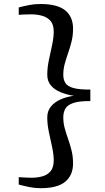

<svg xmlns="http://www.w3.org/2000/svg" viewBox="-20 -826 538 983"><path d="M188.5 137.5Q158.5 137.5 131.5 132Q104.5 126.5 76 119V81Q81.5 81.5 94.8 82.2Q108 83 121.8 83.5Q135.5 84 142 84Q170.5 84 196.5 77Q222.5 70 238.8 50.8Q255 31.5 255 -4.5Q255 -35.5 246.8 -73.2Q238.5 -111 230.2 -150.2Q222 -189.5 222 -224.5Q222 -258 241 -281Q260 -304 291.2 -317.5Q322.5 -331 358 -335.5Q322.5 -341 291.2 -353.5Q260 -366 241 -388Q222 -410 222 -443.5Q222 -479 230.2 -518.2Q238.5 -557.5 246.8 -595.5Q255 -633.5 255 -665Q255 -700.5 238.5 -719.2Q222 -738 195.8 -745.2Q169.5 -752.5 141.5 -752.5Q136.5 -752.5 122.8 -752.2Q109 -752 95.2 -751.5Q81.5 -751 76 -750V-788Q105 -795.5 131 -800.5Q157 -805.5 187.5 -805.5Q273.5 -805.5 313.8 -773Q354 -740.5 354 -679Q354 -644 346.5 -613.8Q339 -583.5 329 -555.2Q319 -527 311.5 -499.5Q304 -472 304 -443Q304 -418 314.8 -401Q325.5 -384 355.5 -375.5Q385.5 -367 442.5 -367.5V-308.5Q385.5 -309 355.5 -298.8Q325.5 -288.5 314.8 -269.8Q304 -251 304 -225.5Q304 -196.5 311.5 -169Q319 -141.5 329 -113.5Q339 -85.5 346.5 -55Q354 -24.5 354 10.5Q354 71.5 313.8 104.5Q273.5 137.5 188.5 137.5Z"/></svg>

Font: Merriweather 60pt
Style: Regular
Weight: 400
Version: Version 2.100